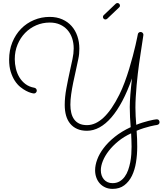

<svg xmlns="http://www.w3.org/2000/svg" viewBox="-20 -818 1054 1244"><path d="M1013.7 -26.4Q1013.7 -10.7 994.6 -7.8Q993.7 -7.8 982.2 -5.9Q970.7 -3.9 952.9 0.5Q935.1 4.9 912.1 12Q889.2 19 865.2 29.3Q867.2 55.7 868.2 81.8Q869.1 107.9 869.1 133.3Q869.1 184.6 861.3 233.4Q853.5 282.2 835 320.6Q816.4 358.9 785.6 382.3Q754.9 405.8 709.5 405.8Q683.1 405.8 662.1 396.2Q641.1 386.7 626.5 370.4Q611.8 354 604 332Q596.2 310.1 596.2 285.2Q596.2 252.4 609.9 215.3Q623.5 178.2 651.9 140.9Q680.2 103.5 723.6 68.6Q767.1 33.7 826.7 5.9Q824.2 -24.9 822.5 -58.8Q820.8 -92.8 820.8 -124.5Q820.8 -140.6 821.8 -161.4Q822.8 -182.1 824.7 -206.1Q826.7 -230 829.3 -256.3Q832 -282.7 835 -310.1Q806.2 -227.1 772.5 -163.6Q738.8 -100.1 701.9 -57.4Q665 -14.6 625 7.3Q585 29.3 543.5 29.3Q506.8 29.3 480 17.3Q453.1 5.4 435.1 -16.4Q417 -38.1 408.2 -68.8Q399.4 -99.6 399.4 -137.7Q399.4 -188.5 410.2 -246.3Q420.9 -304.2 434.1 -363.8Q441.9 -399.4 449.7 -435.5Q457.5 -471.7 457.5 -503.9Q457.5 -539.6 447.3 -570.3Q437 -601.1 417.2 -623.5Q397.5 -646 368.7 -658.9Q339.8 -671.9 302.7 -671.9Q255.9 -671.9 214.6 -654.1Q173.3 -636.2 142.6 -604.5Q111.8 -572.8 93.8 -529.3Q75.7 -485.8 75.7 -434.6Q75.7 -403.8 83 -373.3Q90.3 -342.8 105.7 -317.1Q121.1 -291.5 145 -273.4Q168.9 -255.4 202.1 -249.5Q209 -248.5 213.6 -243.2Q218.3 -237.8 218.3 -231Q218.3 -223.6 212.9 -218Q207.5 -212.4 200.2 -212.4Q194.8 -212.4 180.7 -216.3Q166.5 -220.2 148.7 -229.5Q130.9 -238.8 111.3 -254.6Q91.8 -270.5 75.9 -294.9Q60.1 -319.3 49.6 -352.8Q39.1 -386.2 39.1 -431.2Q39.1 -492.7 59.8 -543.7Q80.6 -594.7 116.2 -631.3Q151.9 -668 200 -688.2Q248 -708.5 302.2 -708.5Q347.7 -708.5 383.5 -692.6Q419.4 -676.8 443.8 -649.2Q468.3 -621.6 481.2 -584Q494.1 -546.4 494.1 -502.9Q494.1 -486.8 492.7 -470Q491.2 -453.1 487.3 -435.5Q480 -397.9 470.9 -358.9Q461.9 -319.8 454.1 -281.7Q446.3 -243.7 441.2 -207.5Q436 -171.4 436 -139.6Q436 -111.3 441.7 -87.2Q447.3 -63 460 -45.2Q472.7 -27.3 493.2 -17.3Q513.7 -7.3 543.9 -7.3Q599.1 -7.3 651.6 -56.6Q704.1 -106 752.9 -204.1Q771.5 -241.2 787.6 -284.7Q803.7 -328.1 816.9 -371.6Q830.1 -415 840.6 -455.1Q851.1 -495.1 858.2 -526.1Q865.2 -557.1 869.1 -576.2Q873 -595.2 873 -595.7Q874 -602.5 879.2 -606.7Q884.3 -610.8 890.6 -610.8Q898.9 -610.8 904.1 -605.2Q909.2 -599.6 909.2 -592.8Q909.2 -590.8 906.7 -575Q904.3 -559.1 900.4 -533.4Q896.5 -507.8 891.4 -474.1Q886.2 -440.4 880.9 -403.3Q877 -375.5 872.8 -339.6Q868.7 -303.7 865.2 -265.6Q861.8 -227.5 859.6 -189.9Q857.4 -152.3 857.4 -121.1Q857.4 -94.7 858.9 -66.2Q860.4 -37.6 862.8 -9.3Q882.8 -17.6 903.6 -23.9Q924.3 -30.3 942.4 -34.9Q960.4 -39.6 974.1 -42Q987.8 -44.4 993.2 -44.9Q1002.9 -45.9 1008.3 -40.3Q1013.7 -34.7 1013.7 -26.4ZM829.6 45.9Q782.7 67.4 746.3 97.2Q710 127 684.8 159.4Q659.7 191.9 646.5 224.6Q633.3 257.3 633.3 285.2Q633.3 302.7 638.4 317.9Q643.6 333 653.3 344.5Q663.1 356 677.2 362.3Q691.4 368.7 709 368.7Q735.4 368.7 754.6 357.4Q773.9 346.2 787.8 327.1Q801.8 308.1 810.3 283.7Q818.8 259.3 824 233.2Q829.1 207 830.8 180.9Q832.5 154.8 832.5 132.3Q832.5 111.3 831.5 89.6Q830.6 67.9 829.6 45.9ZM651.9 -719.7 730 -793.9Q734.9 -798.3 741.2 -798.3Q747.6 -798.3 752.4 -793.5Q757.3 -788.6 757.3 -781.7Q757.3 -774.9 752.4 -770.5L674.3 -696.3Q668.9 -691.9 663.1 -691.9Q656.2 -691.9 651.6 -696.8Q647 -701.7 647 -708Q647 -714.8 651.9 -719.7Z"/></svg>

Font: Sacramento
Style: Regular
Weight: 400
Designer: Astigmatic (AOETI)
Foundry: Astigmatic (AOETI)
Version: Version 1.000